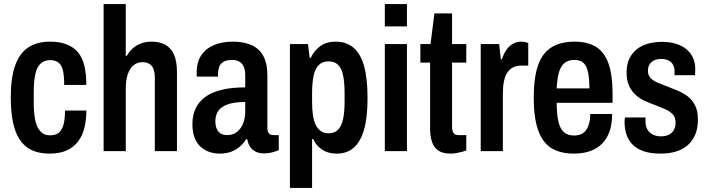

<svg xmlns="http://www.w3.org/2000/svg" viewBox="-20 -744 3483 945"><path d="M225 12Q157 12 115 -17.5Q73 -47 53 -108Q33 -169 33 -263Q33 -361 54.5 -421.5Q76 -482 119 -510.5Q162 -539 227 -539Q273 -539 307 -526Q341 -513 363 -487.5Q385 -462 395 -421.5Q405 -381 405 -326H296Q296 -369 290 -396Q284 -423 268.5 -435.5Q253 -448 226 -448Q200 -448 181.5 -432.5Q163 -417 154.5 -382Q146 -347 146 -286V-238Q146 -193 152.5 -157Q159 -121 177 -99.5Q195 -78 226 -78Q253 -78 268.5 -90Q284 -102 292 -129Q300 -156 300 -200H405Q405 -152 395 -113Q385 -74 363 -46Q341 -18 307 -3Q273 12 225 12Z M490 0V-724H599V-469H604Q617 -492 635 -507.5Q653 -523 676 -531Q699 -539 726 -539Q766 -539 794 -523.5Q822 -508 836.5 -475Q851 -442 851 -388V0H742V-361Q742 -380 738.5 -394.5Q735 -409 727.5 -418.5Q720 -428 708.5 -433Q697 -438 681 -438Q656 -438 637.5 -423Q619 -408 609 -379Q599 -350 599 -307V0Z M1061 12Q1035 12 1011 4Q987 -4 968 -21Q949 -38 938 -65.5Q927 -93 927 -133Q927 -177 943 -210.5Q959 -244 990.5 -267Q1022 -290 1071.5 -302Q1121 -314 1187 -314V-375Q1187 -398 1180.5 -414Q1174 -430 1160 -439.5Q1146 -449 1122 -449Q1094 -449 1078.5 -439Q1063 -429 1058 -413Q1053 -397 1053 -377V-367H949Q948 -372 948 -376.5Q948 -381 948 -387Q948 -439 971 -472.5Q994 -506 1034 -522.5Q1074 -539 1126 -539Q1179 -539 1217 -522.5Q1255 -506 1275.5 -469.5Q1296 -433 1296 -372V-113Q1296 -96 1304 -87.5Q1312 -79 1325 -79H1352V-5Q1338 1 1319.5 6Q1301 11 1279 11Q1255 11 1237.5 2Q1220 -7 1210 -23Q1200 -39 1197 -59H1192Q1179 -39 1161 -23Q1143 -7 1118.5 2.5Q1094 12 1061 12ZM1099 -79Q1118 -79 1134 -87Q1150 -95 1162 -110.5Q1174 -126 1180.5 -148Q1187 -170 1187 -198V-242Q1135 -242 1102.5 -231Q1070 -220 1055 -199Q1040 -178 1040 -148Q1040 -126 1046.5 -110.5Q1053 -95 1066 -87Q1079 -79 1099 -79Z M1407 181V-527H1496L1504 -460H1510Q1526 -495 1556.5 -517Q1587 -539 1633 -539Q1684 -539 1719 -510Q1754 -481 1771.5 -420Q1789 -359 1789 -261Q1789 -165 1771.5 -105Q1754 -45 1720.5 -16.5Q1687 12 1638 12Q1609 12 1587 3.5Q1565 -5 1548.5 -21Q1532 -37 1521 -60H1516V181ZM1597 -88Q1626 -88 1643 -104.5Q1660 -121 1668 -155Q1676 -189 1676 -244V-285Q1676 -339 1668.5 -374Q1661 -409 1643.5 -425.5Q1626 -442 1597 -442Q1567 -442 1549 -424Q1531 -406 1523.5 -371Q1516 -336 1516 -285V-245Q1516 -205 1520.5 -175.5Q1525 -146 1535 -127Q1545 -108 1560.5 -98Q1576 -88 1597 -88Z M1874 -614V-724H1983V-614ZM1874 0V-527H1983V0Z M2198 12Q2158 12 2136 -4Q2114 -20 2105.5 -48Q2097 -76 2097 -109V-436H2049V-527H2099L2118 -678H2205V-527H2275V-436H2205V-122Q2205 -100 2212 -89.5Q2219 -79 2237 -79H2275V-3Q2263 1 2249.5 4.5Q2236 8 2223 10Q2210 12 2198 12Z M2346 0V-527H2437L2445 -452H2450Q2459 -479 2472 -498Q2485 -517 2503.5 -528Q2522 -539 2545 -539Q2555 -539 2564 -537Q2573 -535 2580 -532V-421H2543Q2522 -421 2505.5 -412.5Q2489 -404 2477.5 -387.5Q2466 -371 2460.5 -344.5Q2455 -318 2455 -282V0Z M2805 12Q2736 12 2692.5 -16Q2649 -44 2628 -105Q2607 -166 2607 -263Q2607 -363 2628.5 -423.5Q2650 -484 2695 -511.5Q2740 -539 2809 -539Q2871 -539 2912.5 -514Q2954 -489 2974.5 -432.5Q2995 -376 2995 -279V-238H2720Q2720 -183 2728 -147.5Q2736 -112 2754.5 -94.5Q2773 -77 2806 -77Q2824 -77 2838.5 -83Q2853 -89 2863 -101.5Q2873 -114 2879 -134.5Q2885 -155 2885 -183H2993Q2993 -134 2980 -97Q2967 -60 2942.5 -36Q2918 -12 2883.5 0Q2849 12 2805 12ZM2720 -309H2881Q2881 -347 2877 -373.5Q2873 -400 2864.5 -417Q2856 -434 2841.5 -441.5Q2827 -449 2807 -449Q2776 -449 2757.5 -433Q2739 -417 2730.5 -386Q2722 -355 2720 -309Z M3232 12Q3182 12 3148.5 0.5Q3115 -11 3094 -32Q3073 -53 3063.5 -81.5Q3054 -110 3054 -144Q3054 -149 3054.5 -155Q3055 -161 3056 -166H3157Q3157 -161 3157 -156.5Q3157 -152 3157 -147Q3157 -124 3166 -107.5Q3175 -91 3192.5 -82Q3210 -73 3232 -73Q3255 -73 3271 -80.5Q3287 -88 3296 -103Q3305 -118 3305 -141Q3305 -167 3290.5 -182Q3276 -197 3253 -207Q3230 -217 3204 -227Q3179 -236 3154.5 -247Q3130 -258 3109.5 -276Q3089 -294 3076.5 -321Q3064 -348 3064 -388Q3064 -426 3077 -454Q3090 -482 3113.5 -501Q3137 -520 3169 -529Q3201 -538 3238 -538Q3275 -538 3305.5 -529Q3336 -520 3357.5 -502.5Q3379 -485 3390.5 -460.5Q3402 -436 3402 -404Q3402 -397 3401.5 -388Q3401 -379 3401 -374H3300V-393Q3300 -413 3292 -426.5Q3284 -440 3269 -447Q3254 -454 3234 -454Q3218 -454 3205.5 -449.5Q3193 -445 3185 -437Q3177 -429 3173 -419Q3169 -409 3169 -396Q3169 -374 3181.5 -360.5Q3194 -347 3215 -338Q3236 -329 3260 -320Q3286 -310 3313 -299Q3340 -288 3363 -271Q3386 -254 3400.5 -226.5Q3415 -199 3415 -156Q3415 -111 3401 -79.5Q3387 -48 3362.5 -27.5Q3338 -7 3305 2.5Q3272 12 3232 12Z"/></svg>

Font: Archivo SemiBold Condensed
Style: Regular
Weight: 600
Width: 3
Version: Version 2.001